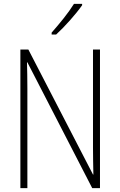

<svg xmlns="http://www.w3.org/2000/svg" viewBox="-20 -969 620 989"><path d="M403 -942V-949H361C331 -901 289 -850 246 -801V-791H269C312 -830 371 -896 403 -942ZM495 0V-714H459V-209C459 -172 460 -117 461 -70H459L126 -714H85V0H121V-514C121 -569 120 -608 119 -648H121L455 0Z"/></svg>

Font: Noto Sans Bengali Condensed ExtraLight
Style: Regular
Weight: 200
Width: 3
Designer: Joana Ranito - Universal Thirst; Jelle Bosma - Monotype Design Team
Foundry: Universal Thirst ehf.
Version: Version 3.000